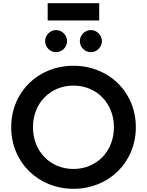

<svg xmlns="http://www.w3.org/2000/svg" viewBox="-20 -1168 918 1200"><path d="M439 12C660 12 829 -153 829 -373C829 -593 660 -757 439 -757C218 -757 50 -593 50 -373C50 -153 219 12 439 12ZM186 -373C186 -523 294 -633 439 -633C584 -633 692 -523 692 -373C692 -222 584 -112 439 -112C294 -112 186 -222 186 -373ZM262 -911C262 -873 293 -842 330 -842C368 -842 399 -873 399 -911C399 -948 368 -980 330 -980C293 -980 262 -948 262 -911ZM278 -1040H600V-1148H278ZM479 -911C479 -873 510 -842 548 -842C585 -842 617 -873 617 -911C617 -948 585 -980 548 -980C510 -980 479 -948 479 -911Z"/></svg>

Font: Mluvka
Style: Bold
Weight: 700
Designer: Modified by Jiří Krblich, Original typeface by Gumpita Rahayu
Foundry: Gumpita Rahayu & Jiří Krblich
Version: Version 2.000;Glyphs 3.1.1 (3134)